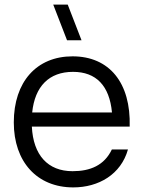

<svg xmlns="http://www.w3.org/2000/svg" viewBox="-20 -800 624 835"><path d="M298.5 15C409 15 506 -41.5 536.5 -150H466.5C433.5 -81 373 -55.5 295.5 -55.5C188 -55.5 124.5 -125.5 118.5 -249.5H544C549.5 -440 455.5 -555 295.5 -555C139.5 -555 40 -444.5 40 -267.5C40 -96.5 141 15 298.5 15ZM120 -311C131.5 -424.5 193.5 -487.5 297.5 -487.5C398 -487.5 456 -427.5 467 -311ZM211.5 -780 271.5 -625H334.5L274.5 -780Z"/></svg>

Font: Eudonet
Style: Regular
Weight: 400
Designer: Mikhail Sharanda
Foundry: Mikhail Sharanda
Version: Version 4.503;Glyphs 3.1.2 (3151)